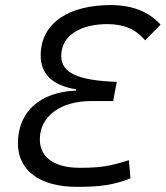

<svg xmlns="http://www.w3.org/2000/svg" viewBox="-20 -723 650 753"><path d="M414.1 -703.1C258.8 -703.1 139.6 -639.2 139.6 -504.4C139.6 -438 180.2 -388.2 278.8 -372.6L277.8 -367.7C136.7 -362.3 50.3 -284.2 50.3 -161.1C50.3 -55.2 134.8 9.8 281.7 9.8C376.5 9.8 425.8 2 491.7 -23.4L485.4 -94.7C410.6 -70.8 372.1 -64.9 292.5 -64.9C193.4 -64.9 136.2 -106 136.2 -175.8C136.2 -271 222.7 -326.7 337.4 -326.7H423.8L438 -401.9C284.2 -407.2 220.2 -438 220.2 -502.9C220.2 -586.9 299.3 -628.4 400.9 -628.4C465.3 -628.4 511.2 -609.4 549.3 -564.9L609.9 -626.5C564.5 -676.3 500 -703.1 414.1 -703.1Z"/></svg>

Font: Cascadia Code PL SemiLight
Style: Italic
Weight: 350
Italic angle: -10°
Monospace: yes
Designer: Aaron Bell
Foundry: Saja Typeworks
Version: Version 2404.023